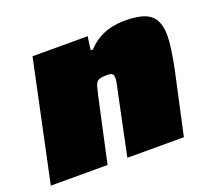

<svg xmlns="http://www.w3.org/2000/svg" viewBox="-95 -642 856 766"><g transform="rotate(-20 333.0 -259.0)"><path d="M-1 0 107 -510H341L333 -453H343Q368 -480 395.5 -494Q423 -508 450 -513Q477 -518 499 -518Q556 -518 586.5 -505Q617 -492 629 -466.5Q641 -441 641 -403Q641 -381 635.5 -342.5Q630 -304 622 -266L564 0H324L376 -249Q380 -266 384 -286Q388 -306 388 -314Q388 -325 385 -330Q382 -335 376 -336.5Q370 -338 360 -338Q344 -338 334 -336Q324 -334 318 -328Q312 -322 308.5 -309.5Q305 -297 300 -276L240 0Z"/></g></svg>

Font: Saira Expanded Black
Style: Italic
Weight: 900
Width: 7
Italic angle: -12°
Designer: Hector Gatti with collaboration of the Omnibus-Type team
Foundry: Omnibus-Type
Version: Version 1.101